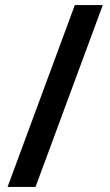

<svg xmlns="http://www.w3.org/2000/svg" viewBox="-20 -738 436 762"><path d="M388 -718H277L10 4H121Z"/></svg>

Font: Noto Sans Thai Looped SemiCondensed SemiBold
Style: Regular
Weight: 600
Width: 4
Designer: Sasikarn Vongin, Ben Mitchell
Foundry: The Fontpad Ltd
Version: Version 1.001